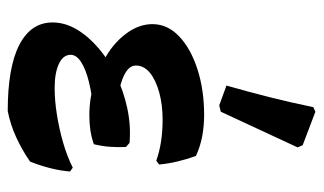

<svg xmlns="http://www.w3.org/2000/svg" viewBox="-180 -598 788 467"><g transform="rotate(90 213.5 -365.0)"><path d="M250.6 9.7Q144 9.7 89.6 -18.5Q35.1 -46.8 35.1 -99.2Q35.1 -129.4 52 -158.1Q69 -186.7 98.3 -211.7Q127.5 -236.7 165.3 -254.5Q203.1 -272.4 244.8 -281.3Q286.5 -290.1 328.1 -286.6L338 -277.8Q338.9 -259.1 337.6 -239.7Q336.3 -220.4 331.3 -199.8Q288.4 -201.7 249.4 -198.5Q210.4 -195.4 179.9 -187.8Q149.3 -180.3 131.6 -168.9Q113.8 -157.5 113.8 -143.5Q113.8 -125 135.9 -114.7Q158.1 -104.4 194.5 -104.4Q224.5 -104.4 258.5 -109.8Q292.5 -115.1 326.6 -124.8Q360.6 -134.6 388.3 -148.5L397.6 -141.8Q395.7 -118.2 389.6 -94Q383.4 -69.7 373.6 -44.7Q346.1 -25.5 314.8 -11.1Q283.5 3.3 250.6 9.7ZM261.1 -188.8Q219.2 -188.8 179.6 -201.4Q140 -213.9 108.4 -235.1Q76.8 -256.3 58 -284.3Q39.2 -312.4 39.2 -342.4Q39.2 -379 69 -407.3Q98.8 -435.6 149.1 -451.8Q199.4 -468 260.2 -468Q287.1 -468 312 -463.3Q337 -458.6 359.8 -448.1Q367.9 -425.9 373.1 -403.8Q378.4 -381.8 380.7 -358.6L371.3 -351.6Q328.4 -367 271.5 -367Q235.2 -367 205 -358.7Q174.9 -350.3 157.4 -336Q139.9 -321.6 139.9 -301.7Q139.9 -281.5 174 -268.9Q208.1 -256.2 267.1 -254.6L331.3 -199.8Q314.2 -193.8 297.1 -191.3Q280 -188.8 261.1 -188.8ZM236.9 -504.7 188.6 -522.3Q203.6 -575 216.9 -627.4Q230.1 -679.8 241.1 -733.5L252.3 -738.6L333.7 -707.7L339 -695.4L252.2 -508.5Z"/></g></svg>

Font: Alegreya
Style: Regular
Weight: 400
Designer: Juan Pablo del Peral
Foundry: Huerta Tipografica
Version: Version 2.009